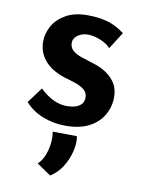

<svg xmlns="http://www.w3.org/2000/svg" viewBox="-77 -495 577 765"><g transform="rotate(10 211.5 -112.5)"><path d="M204 9Q156 9 112.5 -8Q69 -25 40 -58L87 -121Q115 -94 142.5 -81.5Q170 -69 195 -69Q214 -69 229.5 -73.5Q245 -78 254.5 -88Q264 -98 264 -115Q264 -135 250 -146.5Q236 -158 214 -165.5Q192 -173 167 -180Q113 -198 86 -230.5Q59 -263 59 -306Q59 -339 76 -369.5Q93 -400 128 -420Q163 -440 216 -440Q264 -440 299.5 -429Q335 -418 366 -394L323 -326Q305 -344 280.5 -353.5Q256 -363 236 -364Q218 -365 204 -359.5Q190 -354 181 -344Q172 -334 172 -321Q172 -301 186.5 -289Q201 -277 224 -270Q247 -263 270 -255Q301 -246 324.5 -230Q348 -214 362 -191.5Q376 -169 376 -136Q376 -98 357 -64.5Q338 -31 300 -11Q262 9 204 9ZM179 215 122 176Q145 155 155 116Q165 77 159 41L257 42Q262 69 254 102.5Q246 136 227.5 166Q209 196 179 215Z"/></g></svg>

Font: Josefin Sans Thin SemiBold
Style: Regular
Weight: 600
Version: Version 2.000